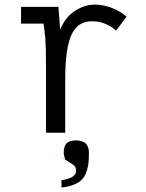

<svg xmlns="http://www.w3.org/2000/svg" viewBox="-20 -580 640 839"><path d="M181 -287Q181 -373.5 178.2 -409.5Q175.5 -445.5 170 -477H72V-550H235L243 -451Q266 -506 308.2 -533Q350.5 -560 396 -560Q431.5 -560 470.8 -544.5Q510 -529 533 -507L487 -446Q473 -461 444.8 -474Q416.5 -487 382 -487Q339.5 -487 314 -460.5Q288.5 -434 276.8 -379.2Q265 -324.5 265 -237V0H181ZM297.5 192Q304.5 186.5 308.5 181.2Q312.5 176 312.5 166.5Q312.5 157 309 150Q305.5 143 296 137.5Q186.5 66 228.5 93.8Q270.5 121.5 264.5 111.8Q258.5 102 258.5 86Q258.5 59.5 270.8 46.5Q283 33.5 311.5 33.5Q340.5 33.5 354.5 47Q368.5 60.5 368.5 87.5Q368.5 115.5 366.8 131.5Q365 147.5 360 163.5Q355 179.5 349.8 189Q344.5 198.5 336 206.5Q322.5 220 293 230.5Q282.5 234 269 236.5Q255.5 239 248.5 239V207.5Q263 205.5 277.8 200.8Q292.5 196 297.5 192Z"/></svg>

Font: JuliaMono
Style: Regular
Weight: 400
Monospace: yes
Designer: cormullion
Foundry: corm
Version: Version 0.055; ttfautohint (v1.8.4)